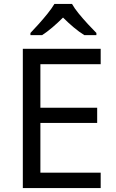

<svg xmlns="http://www.w3.org/2000/svg" viewBox="-20 -964 596 984"><path d="M496 0H97V-714H496V-635H187V-412H478V-334H187V-79H496ZM349 -944Q361 -922 383.5 -894.5Q406 -867 430.5 -840.5Q455 -814 474 -795V-784H412Q386 -800 358 -823.5Q330 -847 303 -874Q276 -847 249 -824Q222 -801 196 -784H136V-795Q155 -815 178.5 -841Q202 -867 224 -894.5Q246 -922 259 -944Z"/></svg>

Font: Noto Sans New Tai Lue
Style: Regular
Weight: 400
Designer: Monotype Design Team
Foundry: Monotype Imaging Inc.
Version: Version 2.003